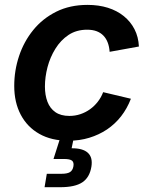

<svg xmlns="http://www.w3.org/2000/svg" viewBox="-20 -573 623 797"><path d="M264.2 11.2Q193.8 11.2 143.6 -17.1Q93.3 -45.4 66.2 -96.7Q39.1 -147.9 39.1 -216.3Q39.1 -280.3 59.1 -340.3Q79.1 -400.4 117.9 -448.2Q156.7 -496.1 213.4 -524.4Q270 -552.7 343.3 -552.7Q389.6 -552.7 427.7 -540.8Q465.8 -528.8 493.9 -506.1Q522 -483.4 538.3 -451.7Q554.7 -419.9 556.6 -379.9L435.1 -357.9Q433.6 -379.4 427.2 -396.2Q420.9 -413.1 409.4 -425Q397.9 -437 381.1 -443.4Q364.3 -449.7 341.8 -449.7Q297.4 -449.7 264.6 -428Q231.9 -406.2 210 -370.8Q188 -335.4 177.2 -294.2Q166.5 -252.9 166.5 -213.9Q166.5 -178.2 177 -150.6Q187.5 -123 210 -107.4Q232.4 -91.8 268.1 -91.8Q292 -91.8 313.7 -99.1Q335.4 -106.4 353.5 -119.4Q371.6 -132.3 385.7 -150.4Q399.9 -168.5 408.2 -190.4L523.4 -163.1Q507.8 -122.6 482.7 -90.3Q457.5 -58.1 424.1 -35.6Q390.6 -13.2 350.3 -1Q310.1 11.2 264.2 11.2ZM165 204.1 174.3 148.4H234.9Q259.3 148.4 270.5 141.4Q281.7 134.3 284.7 117.7Q287.6 101.1 279.1 94Q270.5 86.9 245.1 86.9H202.1L236.8 -22H290L286.1 0L277.3 42.5Q323.7 42 344.7 61.3Q365.7 80.6 359.4 119.1Q352.1 163.6 321.8 183.8Q291.5 204.1 230 204.1Z"/></svg>

Font: Inter SemiBold
Style: Italic
Weight: 600
Italic angle: -9.3988°
Designer: Rasmus Andersson
Foundry: rsms
Version: Version 4.001;git-66647c0bb